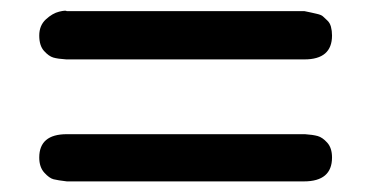

<svg xmlns="http://www.w3.org/2000/svg" viewBox="-20 -448 712 362"><path d="M54 -151Q54 -195 106 -195H555Q570 -194 579 -191.5Q588 -189 597 -179Q606 -169 606 -151Q606 -106 553 -106H106Q89 -108 81 -110Q73 -112 63.5 -122.5Q54 -133 54 -151ZM106 -427H554Q564 -425 566 -424.5Q568 -424 577 -422Q586 -420 589 -417Q592 -414 597 -409.5Q602 -405 604 -397.5Q606 -390 606 -381Q606 -336 554 -336H105Q89 -337 80.5 -339.5Q72 -342 63 -352Q54 -362 54 -381Q54 -400 66.5 -411.5Q79 -423 91.5 -426Q104 -429 106 -427Z"/></svg>

Font: Coval
Style: Black
Weight: 1000
Foundry: Context Ltd
Version: Version 001.000